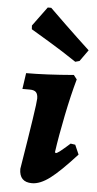

<svg xmlns="http://www.w3.org/2000/svg" viewBox="-54 -780 417 825"><g transform="rotate(5 154.5 -367.0)"><path d="M118 -746H133Q148 -731 201.5 -679.5Q255 -628 309 -578L274 -529L256 -524Q195 -565 135 -601Q75 -637 58 -647L57 -663ZM267 -172 287 -169 305 -128Q235 -51 193 -19.5Q151 12 116 12Q61 12 61 -45Q107 -326 107 -352Q107 -371 99 -379.5Q91 -388 72 -388H40L50 -457Q135 -457 255 -467L269 -449Q250 -382 231.5 -291Q213 -200 203 -129L207 -126Q212 -126 225.5 -136.5Q239 -147 267 -172Z"/></g></svg>

Font: Alegreya ExtraBold
Style: Italic
Weight: 800
Italic angle: -7°
Designer: Juan Pablo del Peral
Foundry: Huerta Tipografica
Version: Version 2.007; ttfautohint (v1.6)